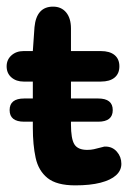

<svg xmlns="http://www.w3.org/2000/svg" viewBox="-24 -548 386 579"><path d="M75 -302V-163Q75 -111 83.5 -72Q92 -33 119.5 -11Q147 11 203 11Q248 11 279 3Q310 -5 326 -19.5Q342 -34 342 -54Q342 -75 328.5 -90.5Q315 -106 294 -106Q292 -106 290.5 -106Q289 -106 287 -105Q268 -100 259 -98Q250 -96 239 -96Q211 -96 200.5 -112.5Q190 -129 190 -173V-302H280Q307 -302 321.5 -314Q336 -326 336 -348Q336 -370 321.5 -382Q307 -394 280 -394H190V-462Q190 -493 175.5 -510.5Q161 -528 136 -528Q86 -528 80 -466L75 -394H47Q25 -394 10.5 -381Q-4 -368 -4 -348Q-4 -327 10.5 -314.5Q25 -302 47 -302ZM49 -251Q5 -251 5 -216Q5 -181 49 -181H272Q316 -181 316 -216Q316 -251 272 -251Z"/></svg>

Font: Beiruti
Style: Bold
Weight: 700
Designer: Arlette Boutros
Foundry: Boutros
Version: Version 1.41